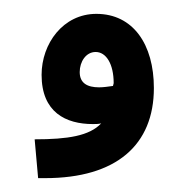

<svg xmlns="http://www.w3.org/2000/svg" viewBox="-20 -255 250 277"><path d="M35 2H45C148 2 202 -46 202 -128C202 -191 172 -235 119 -235C71 -235 40 -192 40 -147C40 -93 75 -76 114 -76C118 -76 122 -76 126 -77C109 -59 78 -54 30 -54ZM95 -151C95 -166 104 -180 118 -180C133 -180 144 -163 144 -135L143 -131C136 -130 129 -129 123 -129C106 -129 95 -135 95 -151Z"/></svg>

Font: Noto Sans Arabic UI SmCn XBd
Style: Regular
Weight: 800
Width: 4
Designer: Monotype Design Team, Nadine Chahine and Nizar Qandah
Foundry: Monotype Imaging Inc.
Version: Version 2.010